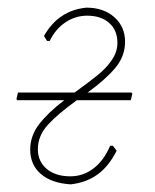

<svg xmlns="http://www.w3.org/2000/svg" viewBox="-20 -476 406 502"><path d="M79 -86Q79 -54 102 -34.5Q125 -15 164 -15Q198 -15 225 -36Q252 -57 268 -95H275L285 -82Q265 -42 236 -20.5Q207 1 165 6Q115 3 87 -21Q59 -45 59 -85Q59 -121 82.5 -151.5Q106 -182 148 -214H25L23 -217L27 -234H175Q216 -264 236.5 -280.5Q257 -297 272 -318.5Q287 -340 287 -364Q287 -397 265.5 -416Q244 -435 208 -435Q177 -435 151 -417.5Q125 -400 110 -369H103L95 -382Q133 -449 206 -456Q251 -456 279 -431Q307 -406 307 -367Q307 -329 281.5 -298.5Q256 -268 209 -234H324L326 -231L322 -214H181Q131 -178 105 -149.5Q79 -121 79 -86Z"/></svg>

Font: Luna Sans Thin
Style: Italic
Weight: 250
Italic angle: -7°
Designer: Juan Pablo del Peral
Foundry: Huerta Tipografica
Version: Version 2.001; ttfautohint (v1.5)